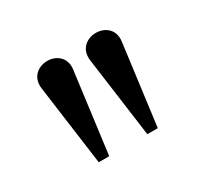

<svg xmlns="http://www.w3.org/2000/svg" viewBox="-68 -852 412 397"><g transform="rotate(-30 138.5 -653.5)"><path d="M68 -536 42 -728C35 -785 126 -785 118 -728L93 -536ZM158 -728C151 -785 242 -785 234 -728L209 -536H184Z"/></g></svg>

Font: Ortica Linear
Style: Regular
Weight: 400
Designer: Benedetta Bovani
Foundry: Collletttivo
Version: Version 2.000;Glyphs 3.1.2 (3151)